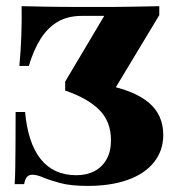

<svg xmlns="http://www.w3.org/2000/svg" viewBox="-20 -591 569 622"><path d="M263.7 11.3Q209.7 11.3 175 2Q140.3 -7.3 119.8 -16.1Q99.2 -25 84.7 -25Q74.2 -25 67.7 -18.1Q61.3 -11.3 58.1 5.6H27.4Q29 -16.1 29.4 -44.4Q29.8 -72.6 30.2 -116.5Q30.6 -160.5 30.6 -228.2H61.3Q70.2 -128.2 111.7 -75.8Q153.2 -23.4 227.4 -23.4Q260.5 -23.4 285.5 -36.3Q310.5 -49.2 325 -74.6Q339.5 -100 339.5 -137.1Q339.5 -197.6 301.2 -235.5Q262.9 -273.4 191.1 -297.6V-326.6L317.7 -539.5H244.4Q200 -539.5 167.3 -520.6Q134.7 -501.6 111.7 -465.3Q88.7 -429 73.4 -377.4H42.7Q47.6 -429 49.2 -477.8Q50.8 -526.6 50 -571Q81.5 -570.2 127.8 -569.4Q174.2 -568.5 244.4 -568.5H291.9Q319.4 -568.5 342.3 -568.5Q365.3 -568.5 387.9 -569Q410.5 -569.4 436.7 -569.8Q462.9 -570.2 496 -571V-541.9L344.4 -290.3L321 -316.1Q416.1 -297.6 462.5 -258.1Q508.9 -218.5 508.9 -154Q508.9 -103.2 479 -65.7Q449.2 -28.2 394.4 -8.5Q339.5 11.3 263.7 11.3Z"/></svg>

Font: Playfair 5pt SemiExpanded Light Black
Style: Regular
Weight: 900
Version: Version 2.203